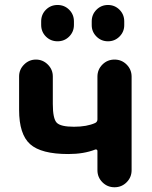

<svg xmlns="http://www.w3.org/2000/svg" viewBox="-20 -791 625 790"><path d="M380.9 -169.9Q380.9 -173.8 377.9 -175.3Q375 -176.8 372.1 -175.8Q325.2 -157.2 260.7 -157.2Q149.4 -157.2 104 -197.8Q58.6 -238.3 58.6 -338.9V-476.6Q58.6 -504.9 79.1 -525.4Q99.6 -545.9 127.9 -545.9Q156.2 -545.9 176.8 -525.4Q197.3 -504.9 197.3 -476.6V-363.3Q197.3 -302.7 213.4 -286.1Q229.5 -269.5 284.2 -269.5Q337.9 -269.5 372.1 -285.2Q380.9 -290 380.9 -299.8V-475.6Q380.9 -504.9 401.4 -525.4Q421.9 -545.9 451.2 -545.9Q480.5 -545.9 501 -525.4Q521.5 -504.9 521.5 -475.6V-90.8Q521.5 -61.5 501 -41Q480.5 -20.5 451.2 -20.5Q421.9 -20.5 401.4 -41Q380.9 -61.5 380.9 -90.8ZM149.4 -688.5V-703.1Q149.4 -731.4 168.9 -751Q188.5 -770.5 216.8 -770.5Q245.1 -770.5 264.6 -751Q284.2 -731.4 284.2 -703.1V-688.5Q284.2 -660.2 264.6 -640.6Q245.1 -621.1 216.8 -621.1Q188.5 -621.1 168.9 -640.6Q149.4 -660.2 149.4 -688.5ZM357.4 -687.5V-703.1Q357.4 -731.4 377 -751Q396.5 -770.5 424.3 -770.5Q452.1 -770.5 471.7 -751Q491.2 -731.4 491.2 -703.1V-687.5Q491.2 -660.2 471.7 -640.6Q452.1 -621.1 424.3 -621.1Q396.5 -621.1 377 -640.6Q357.4 -660.2 357.4 -687.5Z"/></svg>

Font: Gen Jyuu GothicX Bold
Style: Bold
Weight: 700
Designer: Ryoko NISHIZUKA (kana &amp; ideographs); Paul D. Hunt (Latin, Greek &amp; Cyrillic); Wenlong ZHANG (bopomofo); Sandoll C
Version: Version 1.058.20140828